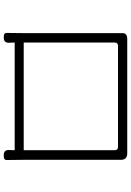

<svg xmlns="http://www.w3.org/2000/svg" viewBox="142 -844 696 1020"><g transform="rotate(90 490.0 -334.0)"><path d="M635 -64H778L777 -34C776 -16 785 -6 803 -6C822 -6 831 -7 830 -26C830 -52 829 -93 829 -114C829 -137 829 -562 829 -599C829 -608 829 -617 829 -627C830 -650 817 -663 792 -662C776 -662 761 -662 751 -662C716 -662 273 -662 233 -662C220 -662 207 -662 190 -662C166 -663 155 -653 156 -634C156 -622 156 -610 156 -599C156 -572 156 -142 156 -114C156 -93 155 -53 155 -27C154 -8 162 -6 181 -6C199 -6 208 -16 207 -34L206 -64H492ZM492 -112H206V-595C206 -607 212 -613 224 -613H492H760C772 -613 778 -607 778 -595V-112Z"/></g></svg>

Font: GenSenRounded2 TW L
Style: Regular
Weight: 300
Version: Version 2.100;PS 2.1;hotconv 16.6.51;makeotf.lib2.5.65220 DE